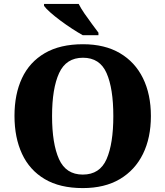

<svg xmlns="http://www.w3.org/2000/svg" viewBox="-20 -951 845 981"><path d="M403 10Q286 10 208.5 -36Q131 -82 92.5 -165Q54 -248 54 -359Q54 -470 92.5 -552Q131 -634 209 -679.5Q287 -725 404 -725Q515 -725 592.5 -679.5Q670 -634 710.5 -551.5Q751 -469 751 -358Q751 -247 710.5 -164.5Q670 -82 592.5 -36Q515 10 403 10ZM403 -59Q490 -59 524.5 -138Q559 -217 559 -358Q559 -499 524.5 -577.5Q490 -656 404 -656Q318 -656 282 -577.5Q246 -499 246 -358Q246 -217 281.5 -138Q317 -59 403 -59ZM403 -771Q378 -785 348 -804.5Q318 -824 288.5 -846Q259 -868 236.5 -888Q214 -908 205 -921V-931H382Q393 -909 411.5 -882Q430 -855 449.5 -829Q469 -803 483 -784V-771Z"/></svg>

Font: Noto Serif Lao ExtraBold
Style: Regular
Weight: 800
Designer: Monotype Design Team
Foundry: Monotype Imaging Inc.
Version: Version 2.003; ttfautohint (v1.8.4.7-5d5b)